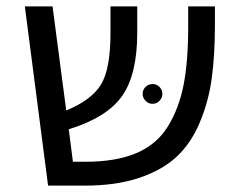

<svg xmlns="http://www.w3.org/2000/svg" viewBox="-20 -583 756 603"><path d="M571 -563H655V-506Q655 -410 645 -337Q635 -264 607.5 -198.5Q580 -133 535 -91Q490 -49 417.5 -24.5Q345 0 246 0H131L58 -563H145L188 -236Q268 -269 297.5 -318Q327 -367 327 -480V-563H411V-480Q411 -349 363.5 -281.5Q316 -214 196 -177L209 -75H249Q344 -75 408 -102Q472 -129 507 -185.5Q542 -242 556.5 -316Q571 -390 571 -498ZM428 -288Q428 -301 437 -310Q446 -319 459 -319Q472 -319 481 -310Q490 -301 490 -288Q490 -276 481 -266.5Q472 -257 459 -257Q446 -257 437 -266.5Q428 -276 428 -288Z"/></svg>

Font: FiraGO Book
Style: Regular
Weight: 350
Designer: bBox Type
Foundry: bBox Type GmbH
Version: Version 1.001;PS 001.001;hotconv 1.0.88;makeotf.lib2.5.64775